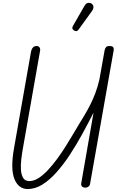

<svg xmlns="http://www.w3.org/2000/svg" viewBox="-20 -1297 806 1327"><path d="M171.5 9.5Q108 9.5 79.8 -59.5Q51.5 -128.5 77 -273.5L194.5 -940.5Q197.5 -957 207.2 -968Q217 -979 232.5 -979Q247 -978.5 253.2 -969.2Q259.5 -960 257 -946L138.5 -273Q132 -236.5 127.2 -196.8Q122.5 -157 124.8 -122.8Q127 -88.5 140.2 -67Q153.5 -45.5 183 -45.5Q214 -45.5 246.5 -66.2Q279 -87 311.2 -121.5Q343.5 -156 374.5 -198.2Q405.5 -240.5 433.2 -284.5Q461 -328.5 484 -367.8Q507 -407 524 -435Q543 -466 563 -499.2Q583 -532.5 602.2 -570Q621.5 -607.5 638.2 -651.5Q655 -695.5 667 -747L703 -949Q705.5 -962 712.5 -970.5Q719.5 -979 736.5 -979Q756 -979 762 -971Q768 -963 765.5 -948L603 -29Q601 -14 591.2 -7Q581.5 0 570 0Q555.5 0 547 -8Q538.5 -16 542 -33.5L626.5 -518.5Q589 -444.5 547.8 -369.2Q506.5 -294 461.8 -226Q417 -158 369.5 -105Q322 -52 272.5 -21.2Q223 9.5 171.5 9.5ZM493 -1085.5Q485 -1090.5 481 -1098Q477 -1105.5 486 -1121L563 -1255Q575.5 -1276.5 590.8 -1277.2Q606 -1278 615 -1270.5Q626.5 -1260 626 -1247.2Q625.5 -1234.5 617 -1222.5L524.5 -1094.5Q515.5 -1082 507.8 -1081.8Q500 -1081.5 493 -1085.5Z"/></svg>

Font: Edu QLD Hand
Style: Regular
Weight: 400
Designer: Tina and Corey Anderson, Eben Sorkin
Foundry: Sorkin Type Co.
Version: Version 2.000